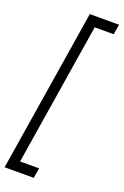

<svg xmlns="http://www.w3.org/2000/svg" viewBox="-195 -792 680 1054"><g transform="rotate(20 144.5 -265.0)"><path d="M52 151H163L153 210H-17L135 -740H306L296 -681H185Z"/></g></svg>

Font: Georama SemiCondensed
Style: Italic
Weight: 400
Width: 4
Italic angle: -9°
Designer: Jean-Baptiste Levee
Foundry: Production Type
Version: Version 1.000